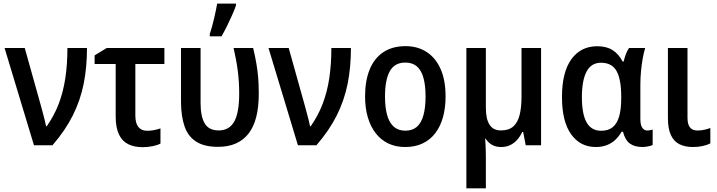

<svg xmlns="http://www.w3.org/2000/svg" viewBox="-20 -808 3989 1068"><path d="M5.4 -541H117.7L206.1 -225.1Q211.4 -205.6 217.3 -183.8Q223.1 -162.1 228.3 -141.6Q233.4 -121.1 236.3 -106H240.2Q281.7 -165 306.9 -231.2Q332 -297.4 343.5 -374Q355 -450.7 355 -541H463.9Q463.9 -434.6 445.6 -342.5Q427.2 -250.5 385.3 -166.5Q343.3 -82.5 272 0H168.9Z M894.5 -541V-452.1H732.9V-166Q732.9 -122.1 750 -101.3Q767.1 -80.6 798.8 -80.6Q817.9 -80.6 836.7 -84.2Q855.5 -87.9 872.6 -93.8V-9.3Q856 -0.5 829.1 5.1Q802.2 10.7 773.4 10.7Q727.1 10.7 693.4 -5.9Q659.7 -22.5 641.6 -60.3Q623.5 -98.1 623.5 -161.1V-452.1H506.3V-500L573.7 -541Z M1193.4 8.8Q1116.2 8.8 1071 -20.3Q1025.9 -49.3 1006.6 -105Q987.3 -160.6 986.8 -240.7V-541H1095.7V-235.4Q1095.7 -160.6 1118.7 -121.6Q1141.6 -82.5 1196.8 -82.5Q1254.9 -82.5 1282.7 -131.3Q1310.5 -180.2 1310.5 -287.1Q1310.5 -353.5 1302.7 -413.8Q1294.9 -474.1 1279.3 -541H1388.2Q1399.4 -493.7 1406.2 -453.9Q1413.1 -414.1 1416.3 -374.3Q1419.4 -334.5 1419.4 -286.1Q1419.4 -136.7 1361.8 -64Q1304.2 8.8 1193.4 8.8ZM1147 -606V-619.6Q1152.3 -634.3 1158.4 -656.2Q1164.6 -678.2 1170.4 -703.1Q1176.3 -728 1180.9 -750.5Q1185.5 -772.9 1188 -788.1H1292.5V-776.9Q1283.7 -752.4 1270.8 -723.1Q1257.8 -693.8 1242.9 -663.6Q1228 -633.3 1212.4 -606Z M1473.6 -541H1585.9L1674.3 -225.1Q1679.7 -205.6 1685.5 -183.8Q1691.4 -162.1 1696.5 -141.6Q1701.7 -121.1 1704.6 -106H1708.5Q1750 -165 1775.1 -231.2Q1800.3 -297.4 1811.8 -374Q1823.2 -450.7 1823.2 -541H1932.1Q1932.1 -434.6 1913.8 -342.5Q1895.5 -250.5 1853.5 -166.5Q1811.5 -82.5 1740.2 0H1637.2Z M2458.5 -271.5Q2458.5 -208 2444.1 -156.2Q2429.7 -104.5 2401.4 -67.4Q2373 -30.3 2331.1 -10.3Q2289.1 9.8 2233.4 9.8Q2181.2 9.8 2139.9 -10Q2098.6 -29.8 2069.8 -66.9Q2041 -104 2025.9 -155.8Q2010.7 -207.5 2010.7 -271.5Q2010.7 -358.9 2036.4 -421.6Q2062 -484.4 2112.3 -517.8Q2162.6 -551.3 2235.8 -551.3Q2303.2 -551.3 2353.3 -518.8Q2403.3 -486.3 2430.9 -424.1Q2458.5 -361.8 2458.5 -271.5ZM2121.6 -271Q2121.6 -210 2133.5 -167.5Q2145.5 -125 2170.7 -103Q2195.8 -81.1 2234.9 -81.1Q2274.4 -81.1 2299.1 -102.8Q2323.7 -124.5 2335.4 -167Q2347.2 -209.5 2347.2 -271.5Q2347.2 -333 2335.4 -375Q2323.7 -417 2299.1 -438.5Q2274.4 -460 2234.4 -460Q2175.3 -460 2148.4 -412.1Q2121.6 -364.3 2121.6 -271Z M2989.7 -541V0H2904.3L2890.1 -73.7H2884.8Q2872.6 -47.4 2855.5 -28.8Q2838.4 -10.3 2816.7 -0.2Q2794.9 9.8 2767.6 9.8Q2738.3 9.8 2717 -2.2Q2695.8 -14.2 2681.6 -36.6H2678.7Q2679.7 -22.9 2680.7 -4.4Q2681.6 14.2 2682.1 33.9Q2682.6 53.7 2682.6 73.2V239.7H2574.2V-541H2682.6V-208.5Q2682.6 -146 2703.1 -114.3Q2723.6 -82.5 2766.6 -82.5Q2810.1 -82.5 2835 -104.5Q2859.9 -126.5 2870.4 -168.5Q2880.9 -210.4 2880.9 -270V-541Z M3324.2 -80.6Q3363.8 -80.6 3388.2 -100.6Q3412.6 -120.6 3424.1 -160.6Q3435.5 -200.7 3435.5 -261.2V-271.5Q3435.5 -365.7 3409.9 -412.4Q3384.3 -459 3322.8 -459Q3268.6 -459 3242.7 -409.7Q3216.8 -360.4 3216.8 -267.6Q3216.8 -172.9 3243.2 -126.7Q3269.5 -80.6 3324.2 -80.6ZM3293.9 9.8Q3207.5 9.8 3156.7 -61.3Q3106 -132.3 3106 -268.6Q3106 -406.2 3158.2 -478.5Q3210.4 -550.8 3302.2 -550.8Q3353.5 -550.8 3387.5 -529.3Q3421.4 -507.8 3443.4 -465.8H3449.2Q3453.6 -485.8 3461.2 -506.1Q3468.8 -526.4 3479 -541H3568.8Q3561.5 -517.6 3555.4 -484.4Q3549.3 -451.2 3545.7 -412.6Q3542 -374 3542 -335V-146.5Q3542 -112.3 3552.7 -97.2Q3563.5 -82 3581.1 -82Q3588.9 -82 3596.9 -83.7Q3605 -85.4 3610.4 -87.4V-1.5Q3606 1 3596.2 3.7Q3586.4 6.3 3575.4 8.1Q3564.5 9.8 3555.2 9.8Q3510.3 9.8 3483.9 -9.3Q3457.5 -28.3 3445.3 -75.2H3437.5Q3423.3 -49.8 3403.3 -30.8Q3383.3 -11.7 3356.2 -1Q3329.1 9.8 3293.9 9.8Z M3804.2 -541V-153.3Q3804.2 -116.2 3818.1 -99.1Q3832 -82 3859.9 -82Q3878.9 -82 3897.9 -86.2Q3917 -90.3 3931.2 -96.2V-10.3Q3913.1 -1 3887.9 4.4Q3862.8 9.8 3834.5 9.8Q3791.5 9.8 3760.3 -5.4Q3729 -20.5 3712.2 -55.9Q3695.3 -91.3 3695.3 -151.9V-541Z"/></svg>

Font: Open Sans SemiCondensed SemiBold
Style: Regular
Weight: 600
Width: 4
Designer: Monotype Design Team
Foundry: Monotype Imaging Inc.
Version: Version 3.000